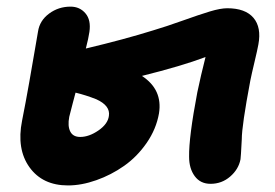

<svg xmlns="http://www.w3.org/2000/svg" viewBox="-20 -545 833 582"><path d="M186 17.1Q108.9 17.1 69.3 -38.1Q29.8 -93.3 46.9 -179.2Q57.6 -232.9 68.6 -295.4Q79.6 -357.9 86.9 -400.9Q94.2 -443.8 95.2 -449.2Q100.1 -482.4 128.7 -503.7Q157.2 -524.9 193.8 -524.9Q221.7 -524.9 239 -504.6Q256.3 -484.4 251 -448.2Q248.5 -430.2 240.2 -397.9Q357.4 -425.8 444.8 -453.1Q481.4 -463.9 532.7 -482.2Q584 -500.5 616.2 -510.3Q648.4 -520 668.9 -520Q723.6 -520 748.3 -491Q772.9 -461.9 763.2 -410.2Q760.3 -394 751.5 -357.2Q742.7 -320.3 738.8 -300.8Q712.9 -163.6 712.9 -123Q710 -66.4 709 -62Q703.1 -31.7 677.7 -9.8Q652.3 12.2 618.2 12.2Q587.4 12.2 570.3 -11Q553.2 -34.2 553.2 -69.8Q552.2 -128.9 578.1 -265.1Q588.9 -316.9 603 -372.1Q530.3 -344.7 410.2 -314.9Q473.6 -273.4 461.9 -201.2Q453.6 -153.8 424.6 -111.8Q395.5 -69.8 356.2 -42.2Q316.9 -14.6 272 1.2Q227.1 17.1 186 17.1ZM189.9 -190.9Q184.6 -163.1 192.9 -146.5Q201.2 -129.9 223.1 -129.9Q250 -129.9 278.6 -149.7Q307.1 -169.4 310.1 -193.8Q314.9 -224.6 272 -244.1Q239.7 -256.8 209 -264.2Q208 -259.8 200.2 -231Q192.4 -202.1 189.9 -190.9Z"/></svg>

Font: Shantell Sans Normal
Style: Bold Italic
Weight: 700
Italic angle: -11.31°
Designer: Stephen Nixon, Anya Danilova, Shantell Martin
Foundry: Arrow Type
Version: Version 1.006;[559af2be0]